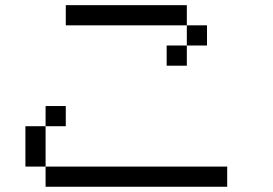

<svg xmlns="http://www.w3.org/2000/svg" viewBox="-20 -712 1040 732"><path d="M153.8 -307.7H230.8V-230.8H153.8ZM692.3 -538.5V-461.5H615.4V-538.5ZM153.8 -76.9H846.2V0H153.8ZM153.8 -230.8V-76.9H76.9V-230.8ZM692.3 -615.4H769.2V-538.5H692.3ZM230.8 -692.3H692.3V-615.4H230.8Z"/></svg>

Font: Mintsoda - Lime Green 13x16
Style: Regular
Weight: 400
Designer: Mintsoda-15
Version: Version 1.0